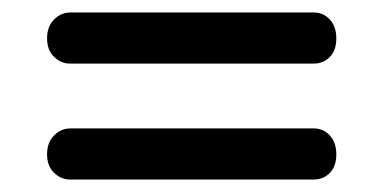

<svg xmlns="http://www.w3.org/2000/svg" viewBox="-20 -497 612 308"><path d="M55.5 -435.5Q55.5 -454.5 66.8 -465.8Q78 -477 93 -477H483.5Q498.5 -477 509 -465.8Q519.5 -454.5 519.5 -435.5Q519.5 -416 509 -405.5Q498.5 -395 483.5 -395H92Q78 -395 66.8 -405.8Q55.5 -416.5 55.5 -435.5ZM55.5 -249.5Q55.5 -268.5 66.8 -279.8Q78 -291 93 -291H483.5Q498.5 -291 509 -279.8Q519.5 -268.5 519.5 -249.5Q519.5 -230 509 -219.5Q498.5 -209 483.5 -209H92Q78 -209 66.8 -219.8Q55.5 -230.5 55.5 -249.5Z"/></svg>

Font: Fraunces 28pt Soft Wonky
Style: Bold
Weight: 700
Version: Version 1.000;[b76b70a41]